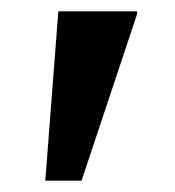

<svg xmlns="http://www.w3.org/2000/svg" viewBox="-20 -720 309 339"><path d="M83 -700 60 -401H124L222 -695V-700Z"/></svg>

Font: Mission Medium
Style: Regular
Weight: 500
Version: Version 1.000;FEAKit 1.0